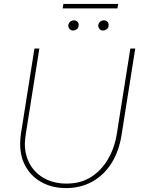

<svg xmlns="http://www.w3.org/2000/svg" viewBox="-20 -948 725 981"><path d="M317 13Q250 13 197 -14.5Q144 -42 113.5 -93Q83 -144 83 -214Q83 -226 84 -239Q85 -252 87 -265L156 -700H181L111 -258Q110 -247 108.5 -236Q107 -225 107 -214Q107 -154 133.5 -108Q160 -62 208 -36Q256 -10 320 -10Q393 -10 446 -44Q499 -78 532.5 -136Q566 -194 577 -265L646 -700H671L601 -258Q588 -175 549.5 -114Q511 -53 451.5 -20Q392 13 317 13ZM507 -792Q496 -792 489 -799.5Q482 -807 482 -818Q482 -827 490 -835.5Q498 -844 511 -844Q521 -844 528 -837.5Q535 -831 535 -821Q535 -805 525 -798.5Q515 -792 507 -792ZM354 -792Q343 -792 336 -799.5Q329 -807 329 -818Q329 -827 337 -835.5Q345 -844 358 -844Q368 -844 375 -837.5Q382 -831 382 -821Q382 -805 372 -798.5Q362 -792 354 -792ZM300 -905 304 -928H584L580 -905Z"/></svg>

Font: MuseoModerno Thin
Style: Italic
Weight: 100
Italic angle: -9°
Designer: Pablo Cosgaya, Héctor Gatti, Marcela Romero, and the Authors of The MuseoModerno Project.
Foundry: Omnibus-Type Team
Version: Version 1.003